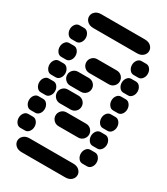

<svg xmlns="http://www.w3.org/2000/svg" viewBox="-258 -960 1017 1172"><g transform="rotate(30 250.5 -374.5)"><path d="M96.7 111.3H403.3Q430.7 111.3 446.3 96.7Q461.9 82 461.9 62.5Q461.9 43 446.3 28.3Q430.7 13.7 403.3 13.7H96.7Q69.3 13.7 53.7 28.3Q38.1 43 38.1 62.5Q38.1 82 53.7 96.7Q69.3 111.3 96.7 111.3ZM14.6 -13.7H47.9Q64.5 -13.7 75.7 -28.3Q86.9 -43 86.9 -62.5Q86.9 -82 75.7 -96.7Q64.5 -111.3 47.9 -111.3H14.6Q-2 -111.3 -13.2 -96.7Q-24.4 -82 -24.4 -62.5Q-24.4 -43 -13.2 -28.3Q-2 -13.7 14.6 -13.7ZM452.1 -13.7H485.4Q502 -13.7 513.2 -28.3Q524.4 -43 524.4 -62.5Q524.4 -82 513.2 -96.7Q502 -111.3 485.4 -111.3H452.1Q435.5 -111.3 424.3 -96.7Q413.1 -82 413.1 -62.5Q413.1 -43 424.3 -28.3Q435.5 -13.7 452.1 -13.7ZM14.6 -138.7H47.9Q64.5 -138.7 75.7 -153.3Q86.9 -168 86.9 -187.5Q86.9 -207 75.7 -221.7Q64.5 -236.3 47.9 -236.3H14.6Q-2 -236.3 -13.2 -221.7Q-24.4 -207 -24.4 -187.5Q-24.4 -168 -13.2 -153.3Q-2 -138.7 14.6 -138.7ZM212.9 -138.7H349.6Q371.1 -138.7 385.3 -153.3Q399.4 -168 399.4 -187.5Q399.4 -207 385.3 -221.7Q371.1 -236.3 349.6 -236.3H212.9Q191.4 -236.3 177.2 -221.7Q163.1 -207 163.1 -187.5Q163.1 -168 177.2 -153.3Q191.4 -138.7 212.9 -138.7ZM452.1 -138.7H485.4Q502 -138.7 513.2 -153.3Q524.4 -168 524.4 -187.5Q524.4 -207 513.2 -221.7Q502 -236.3 485.4 -236.3H452.1Q435.5 -236.3 424.3 -221.7Q413.1 -207 413.1 -187.5Q413.1 -168 424.3 -153.3Q435.5 -138.7 452.1 -138.7ZM14.6 -263.7H47.9Q64.5 -263.7 75.7 -278.3Q86.9 -293 86.9 -312.5Q86.9 -332 75.7 -346.7Q64.5 -361.3 47.9 -361.3H14.6Q-2 -361.3 -13.2 -346.7Q-24.4 -332 -24.4 -312.5Q-24.4 -293 -13.2 -278.3Q-2 -263.7 14.6 -263.7ZM150.4 -263.7H224.6Q246.1 -263.7 260.3 -278.3Q274.4 -293 274.4 -312.5Q274.4 -332 260.3 -346.7Q246.1 -361.3 224.6 -361.3H150.4Q128.9 -361.3 114.7 -346.7Q100.6 -332 100.6 -312.5Q100.6 -293 114.7 -278.3Q128.9 -263.7 150.4 -263.7ZM452.1 -263.7H485.4Q502 -263.7 513.2 -278.3Q524.4 -293 524.4 -312.5Q524.4 -332 513.2 -346.7Q502 -361.3 485.4 -361.3H452.1Q435.5 -361.3 424.3 -346.7Q413.1 -332 413.1 -312.5Q413.1 -293 424.3 -278.3Q435.5 -263.7 452.1 -263.7ZM14.6 -388.7H47.9Q64.5 -388.7 75.7 -403.3Q86.9 -418 86.9 -437.5Q86.9 -457 75.7 -471.7Q64.5 -486.3 47.9 -486.3H14.6Q-2 -486.3 -13.2 -471.7Q-24.4 -457 -24.4 -437.5Q-24.4 -418 -13.2 -403.3Q-2 -388.7 14.6 -388.7ZM150.4 -388.7H224.6Q246.1 -388.7 260.3 -403.3Q274.4 -418 274.4 -437.5Q274.4 -457 260.3 -471.7Q246.1 -486.3 224.6 -486.3H150.4Q128.9 -486.3 114.7 -471.7Q100.6 -457 100.6 -437.5Q100.6 -418 114.7 -403.3Q128.9 -388.7 150.4 -388.7ZM452.1 -388.7H485.4Q502 -388.7 513.2 -403.3Q524.4 -418 524.4 -437.5Q524.4 -457 513.2 -471.7Q502 -486.3 485.4 -486.3H452.1Q435.5 -486.3 424.3 -471.7Q413.1 -457 413.1 -437.5Q413.1 -418 424.3 -403.3Q435.5 -388.7 452.1 -388.7ZM14.6 -513.7H47.9Q64.5 -513.7 75.7 -528.3Q86.9 -543 86.9 -562.5Q86.9 -582 75.7 -596.7Q64.5 -611.3 47.9 -611.3H14.6Q-2 -611.3 -13.2 -596.7Q-24.4 -582 -24.4 -562.5Q-24.4 -543 -13.2 -528.3Q-2 -513.7 14.6 -513.7ZM212.9 -513.7H349.6Q371.1 -513.7 385.3 -528.3Q399.4 -543 399.4 -562.5Q399.4 -582 385.3 -596.7Q371.1 -611.3 349.6 -611.3H212.9Q191.4 -611.3 177.2 -596.7Q163.1 -582 163.1 -562.5Q163.1 -543 177.2 -528.3Q191.4 -513.7 212.9 -513.7ZM452.1 -513.7H485.4Q502 -513.7 513.2 -528.3Q524.4 -543 524.4 -562.5Q524.4 -582 513.2 -596.7Q502 -611.3 485.4 -611.3H452.1Q435.5 -611.3 424.3 -596.7Q413.1 -582 413.1 -562.5Q413.1 -543 424.3 -528.3Q435.5 -513.7 452.1 -513.7ZM14.6 -638.7H47.9Q64.5 -638.7 75.7 -653.3Q86.9 -668 86.9 -687.5Q86.9 -707 75.7 -721.7Q64.5 -736.3 47.9 -736.3H14.6Q-2 -736.3 -13.2 -721.7Q-24.4 -707 -24.4 -687.5Q-24.4 -668 -13.2 -653.3Q-2 -638.7 14.6 -638.7ZM452.1 -638.7H485.4Q502 -638.7 513.2 -653.3Q524.4 -668 524.4 -687.5Q524.4 -707 513.2 -721.7Q502 -736.3 485.4 -736.3H452.1Q435.5 -736.3 424.3 -721.7Q413.1 -707 413.1 -687.5Q413.1 -668 424.3 -653.3Q435.5 -638.7 452.1 -638.7ZM96.7 -763.7H403.3Q430.7 -763.7 446.3 -778.3Q461.9 -793 461.9 -812.5Q461.9 -832 446.3 -846.7Q430.7 -861.3 403.3 -861.3H96.7Q69.3 -861.3 53.7 -846.7Q38.1 -832 38.1 -812.5Q38.1 -793 53.7 -778.3Q69.3 -763.7 96.7 -763.7Z"/></g></svg>

Font: Workbench
Style: Regular
Weight: 400
Designer: Jens Kutilek
Foundry: Jens Kutilek
Version: Version 2.001